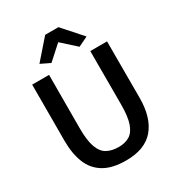

<svg xmlns="http://www.w3.org/2000/svg" viewBox="-227 -1129 1181 1279"><g transform="rotate(-30 363.0 -489.5)"><path d="M366.5 8Q261 8 196.8 -30.5Q132.5 -69 103.8 -140.5Q75 -212 75 -311L75.5 -743H205.5L204.5 -333.5Q204.5 -238 223.5 -186.2Q242.5 -134.5 279.2 -114.5Q316 -94.5 369 -94.5Q417.5 -94.5 451.8 -115Q486 -135.5 504.2 -187.2Q522.5 -239 522.5 -333.5V-743H651.5V-309Q651.5 -157 581.5 -74.5Q511.5 8 366.5 8ZM259 -803.5 186.5 -838.5 316.5 -987H418.5L549.5 -839.5L475 -803.5L367 -901Z"/></g></svg>

Font: Merriweather Sans Medium
Style: Regular
Weight: 500
Designer: Eben Sorkin
Foundry: Eben Sorkin
Version: Version 2.001